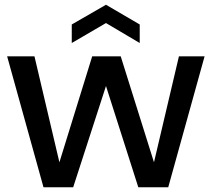

<svg xmlns="http://www.w3.org/2000/svg" viewBox="-20 -788 890 808"><path d="M10 0ZM10 0ZM688 0H562L426 -426L288 0H163L10 -551H125L230 -105L368 -551H488L628 -105L733 -551H841ZM568 -607 426 -691 282 -607V-685L426 -768L568 -685Z"/></svg>

Font: Ulagadi Sans Medium
Style: Regular
Weight: 500
Designer: Ninad Kale (Devanagari), Jonny Pinhorn (Latin)
Foundry: Indian Type Foundry
Version: Version 3.01;March 29, 2020;FontCreator 12.0.0.2522 64-bit; 